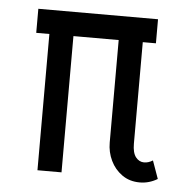

<svg xmlns="http://www.w3.org/2000/svg" viewBox="-42 -530 568 582"><g transform="rotate(5 241.5 -239.0)"><path d="M403.8 9.8Q372.6 9.8 349.9 -6.3Q327.1 -22.5 314.9 -48.1Q302.7 -73.7 302.7 -102.5V-414.6H165V0H91.8V-414.6H51.8V-487.8H416V-414.6H376V-105.5Q376 -78.1 386.2 -64.9Q396.5 -51.8 411.6 -51.8Q424.8 -51.8 438 -60.1L457.5 -5.4Q432.1 9.8 403.8 9.8Z"/></g></svg>

Font: Acari Sans
Style: Regular
Weight: 400
Designer: Alfredo Marco Pradil and Stefan Peev
Foundry: Hanken Design Co.
Version: Version 1.045;February 4, 2021;FontCreator 13.0.0.2655 64-bi